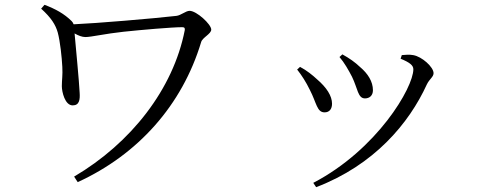

<svg xmlns="http://www.w3.org/2000/svg" viewBox="-20 -728 2040 798"><path d="M151 -692C193 -654 211 -625 220 -593C230 -556 237 -490 239 -450C241 -416 237 -396 237 -370C237 -346 250 -290 282 -290C310 -290 313 -314 311 -343C309 -388 295 -533 290 -589C306 -580 321 -574 335 -574C359 -574 418 -588 493 -596C568 -604 696 -615 737 -615C747 -615 749 -611 748 -603C700 -357 524 -133 288 6L303 29C554 -86 737 -291 816 -553C821 -572 858 -587 858 -605C858 -627 797 -683 768 -683C752 -683 732 -664 713 -662C617 -651 379 -631 286 -627C284 -632 282 -636 278 -640C247 -671 210 -691 165 -708Z M1443 -409C1467 -360 1467 -319 1497 -319C1516 -319 1530 -331 1530 -353C1530 -389 1509 -422 1477 -449C1455 -470 1432 -486 1403 -502L1391 -491C1411 -468 1429 -436 1443 -409ZM1754 -377C1765 -400 1782 -408 1782 -424C1782 -449 1734 -493 1697 -499C1681 -502 1663 -500 1650 -499L1645 -484C1684 -468 1698 -456 1698 -440C1698 -364 1547 -106 1282 32L1294 50C1535 -42 1680 -215 1754 -377ZM1268 -354C1296 -300 1297 -261 1329 -261C1350 -261 1360 -276 1360 -297C1360 -329 1338 -364 1297 -399C1280 -415 1254 -436 1227 -450L1215 -439C1234 -415 1252 -387 1268 -354Z"/></svg>

Font: Source Han Serif
Style: Regular
Weight: 400
Designer: Ryoko NISHIZUKA 西塚涼子 (kana & ideographs); Frank Grießhammer (Latin, Greek & Cyrillic); Wenlong ZHANG 张文龙 (bopomofo); San
Foundry: Adobe Systems Incorporated
Version: Version 1.001;PS 1.001;hotconv 16.6.54;makeotf.lib2.5.65590